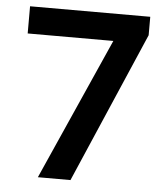

<svg xmlns="http://www.w3.org/2000/svg" viewBox="-50 -725 660 770"><g transform="rotate(5 280.0 -340.0)"><path d="M130.9 0 384.8 -570.8H40V-680.2H523.9V-606L262.2 0Z"/></g></svg>

Font: TASA Orbiter Display SemiBold
Style: Regular
Weight: 600
Designer: Weizhong Zhang
Version: Version 1.000;Glyphs 3.1.2 (3151)